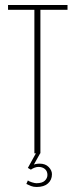

<svg xmlns="http://www.w3.org/2000/svg" viewBox="-20 -611 301 765"><path d="M117 0V-572H12V-591H249V-572H141V0ZM126 134Q113 134 103 130Q93 126 85 122L91 108Q96 112 107.5 115.5Q119 119 125 119Q148 119 158.5 109Q169 99 169 86Q169 71 159 62.5Q149 54 133 54Q126 54 118 57Q110 60 103 65L91 58L123 0H140L112 50L107 49Q114 44 122.5 42.5Q131 41 138 41Q161 41 174 54.5Q187 68 187 83Q187 106 171 120Q155 134 126 134Z"/></svg>

Font: Alumni Sans Thin
Style: Regular
Weight: 100
Designer: Robert E. Leuschke
Foundry: Robert E. Leuschke
Version: Version 1.018